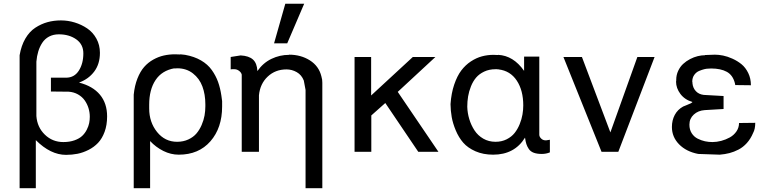

<svg xmlns="http://www.w3.org/2000/svg" viewBox="-20 -805 4079 1018"><path d="M292 -623Q262.7 -623 240.2 -611.1Q217.8 -599.1 204.1 -578.1Q190.4 -557.1 182.9 -532.2Q175.3 -507.3 172.9 -478V-189.9Q177.2 -130.4 217.8 -91.1Q258.3 -51.8 315.9 -51.8Q349.1 -51.8 375 -61Q400.9 -70.3 415.8 -84.5Q430.7 -98.6 440.2 -117.4Q449.7 -136.2 452.9 -152.8Q456.1 -169.4 456.1 -186Q456.1 -209.5 449.2 -231.7Q442.4 -253.9 429 -272.9Q415.5 -292 393.6 -304.4Q371.6 -316.9 344.2 -318.8L250 -319.8V-393.1H330.1Q374 -393.1 397.9 -430.4Q421.9 -467.8 421.9 -522Q421.9 -569.8 384.3 -596.4Q346.7 -623 292 -623ZM303.2 -696.8Q340.3 -696.8 376.2 -685.8Q412.1 -674.8 442.4 -654.3Q472.7 -633.8 491.2 -600.1Q509.8 -566.4 509.8 -524.9Q509.8 -465.8 479.5 -425.5Q449.2 -385.3 398.9 -367.2Q471.7 -348.6 509.8 -303Q547.9 -257.3 547.9 -188Q547.9 -142.1 534.7 -106.2Q521.5 -70.3 500 -47.6Q478.5 -24.9 449.5 -10.3Q420.4 4.4 391.1 10.3Q361.8 16.1 330.1 16.1Q248 16.1 169.9 -62V192.9H84V-512.2Q92.8 -563.5 114.5 -600.6Q136.2 -637.7 167.2 -658Q198.2 -678.2 231.7 -687.5Q265.1 -696.8 303.2 -696.8Z M904.8 -441.9V-442.9Q838.4 -431.2 804.7 -380.4Q771 -329.6 771 -250V-230Q771 -157.2 812.7 -105.2Q854.5 -53.2 918.9 -53.2Q952.1 -53.2 978.8 -65.7Q1005.4 -78.1 1021.7 -97.4Q1038.1 -116.7 1049.1 -142.3Q1060.1 -168 1064.5 -192.4Q1068.8 -216.8 1068.8 -241.2V-252Q1068.8 -304.2 1053.2 -346.4Q1037.6 -388.7 1002.9 -415.8Q968.3 -442.9 919.9 -442.9Q917.5 -442.9 912.4 -442.4Q907.2 -441.9 904.8 -441.9ZM936 -516.1V-517.1L961.9 -514.2Q1010.3 -505.4 1045.9 -484.6Q1081.5 -463.9 1103 -433.6Q1124.5 -403.3 1136.2 -370.6Q1147.9 -337.9 1153.8 -297.9L1157.7 -269V-240.2Q1157.7 -127 1095.7 -55.9Q1033.7 15.1 927.7 15.1Q885.7 15.1 846.2 -4.6Q806.6 -24.4 775.9 -57.1V192.9H689V-303.2Q693.8 -351.1 708.7 -388.7Q723.6 -426.3 744.4 -450Q765.1 -473.6 792.7 -489Q820.3 -504.4 848.6 -510.7Q877 -517.1 908.7 -517.1Q927.2 -517.1 936 -516.1Z M1512.7 -514.2V-515.1Q1575.2 -515.1 1623 -484.9Q1670.9 -454.6 1684.1 -399.9L1688 -382.8Q1688 -380.4 1688.5 -374.5Q1689 -368.7 1689 -366.2V192.9H1600.1V-328.1L1590.8 -377.9Q1579.1 -407.7 1553.5 -422.4Q1527.8 -437 1499 -437Q1439.9 -437 1399.4 -398.9Q1358.9 -360.8 1353 -299.8V0H1261.7V-409.2Q1259.3 -420.4 1247.8 -429.2Q1236.3 -438 1222.7 -438H1210Q1208.5 -438 1206.5 -437.5Q1204.6 -437 1203.1 -437V-502.9L1255.9 -511.2Q1299.8 -508.8 1321.3 -489.3Q1342.8 -469.7 1344.7 -428.2Q1375 -471.7 1419.2 -492.9Q1463.4 -514.2 1512.7 -514.2ZM1592.8 -785.2 1502.9 -575.2H1433.1L1492.7 -785.2Z M1859.9 0V-502.9H1947.8V-298.8L2168.9 -502.9H2288.6L2088.9 -317.9L2304.7 0H2197.8L2022.9 -258.8L1948.7 -192.9V0Z M2623.5 -437V-438Q2623 -438 2622.1 -437.5Q2621.1 -437 2620.6 -437Q2619.6 -437 2618.2 -437.5Q2616.7 -438 2615.7 -438H2607.4Q2573.7 -438 2547.4 -425.5Q2521 -413.1 2504.4 -393.6Q2487.8 -374 2477.1 -347.2Q2466.3 -320.3 2461.9 -293.7Q2457.5 -267.1 2457.5 -238.8Q2458.5 -205.1 2468.3 -173.1Q2478 -141.1 2495.8 -113.8Q2513.7 -86.4 2542.5 -69.8Q2571.3 -53.2 2607.4 -53.2Q2640.1 -53.2 2666.3 -66.4Q2692.4 -79.6 2708.5 -99.9Q2724.6 -120.1 2735.4 -146.7Q2746.1 -173.3 2750.2 -197.8Q2754.4 -222.2 2754.4 -246.1Q2754.4 -325.7 2720 -377.7Q2685.5 -429.7 2623.5 -437ZM2620.6 -513.2V-514.2Q2702.1 -510.3 2758.8 -429.2V-504.9H2839.4V-90.8Q2839.4 -80.1 2849.1 -70.6Q2858.9 -61 2871.6 -61H2876.5Q2880.9 -61 2895.5 -64V2.9Q2875.5 11.2 2852.5 11.2Q2827.1 11.2 2810.1 4.9Q2793 -1.5 2783.9 -14.9Q2774.9 -28.3 2770.8 -41.3Q2766.6 -54.2 2763.7 -75.2Q2708 15.1 2594.7 15.1Q2542 15.1 2501 -2.9Q2460 -21 2436 -48.6Q2412.1 -76.2 2396.5 -113.5Q2380.9 -150.9 2375 -184.3Q2369.1 -217.8 2368.7 -252.9Q2372.6 -310.5 2388.2 -356.4Q2403.8 -402.3 2425.8 -431.4Q2447.8 -460.4 2476.8 -479.5Q2505.9 -498.5 2535.4 -506.3Q2564.9 -514.2 2596.7 -514.2Q2612.8 -514.2 2620.6 -513.2Z M3169.4 0 2967.3 -502.9H3065.4L3216.3 -103L3359.4 -502.9H3450.7L3258.3 0Z M3718.3 -512.2V-513.2Q3726.6 -513.2 3744.6 -514.2Q3762.7 -515.1 3770.5 -515.1Q3790.5 -515.1 3813.7 -510.5Q3836.9 -505.9 3863.5 -493.9Q3890.1 -481.9 3911.6 -464.4Q3933.1 -446.8 3947.3 -417.7Q3961.4 -388.7 3961.4 -353L3878.4 -354Q3878.4 -357.9 3876.5 -363.8Q3865.7 -406.7 3833.5 -424.3Q3801.3 -441.9 3750.5 -441.9Q3737.3 -441.9 3732.4 -440.9Q3725.6 -440.9 3714.4 -438.2Q3703.1 -435.5 3687.5 -429.2Q3671.9 -422.9 3661.1 -408Q3650.4 -393.1 3650.4 -372.1Q3650.4 -369.1 3651.4 -368.2V-363.8Q3653.8 -338.4 3669.7 -321.5Q3685.5 -304.7 3711.4 -301.8L3816.4 -295.9V-227.1L3716.3 -221.2Q3681.6 -218.8 3658.4 -197.5Q3635.3 -176.3 3635.3 -144Q3635.3 -117.7 3647.5 -98.6Q3659.7 -79.6 3679.2 -69.8Q3698.7 -60.1 3718 -55.9Q3737.3 -51.8 3757.3 -51.8Q3779.8 -51.8 3804 -58.1Q3828.1 -64.5 3849.6 -76.4Q3871.1 -88.4 3884.8 -108.4Q3898.4 -128.4 3898.4 -152.8L3984.4 -153.8Q3984.4 -120.6 3973.1 -100.1Q3960 -68.8 3939.9 -46.6Q3919.9 -24.4 3895.8 -12Q3871.6 0.5 3848.1 6.6Q3824.7 12.7 3796.4 15.1L3682.1 11.2Q3618.7 -1 3580.6 -39.8Q3542.5 -78.6 3542.5 -131.8Q3542.5 -167 3557.6 -195.6Q3572.8 -224.1 3602.1 -240.2Q3606.4 -242.2 3619.6 -247.3Q3632.8 -252.4 3641.4 -256.6Q3649.9 -260.7 3651.4 -264.2Q3610.4 -276.4 3587.4 -307.1Q3564.5 -337.9 3564.5 -372.1Q3564.5 -376 3565.4 -377V-381.8Q3565.4 -407.2 3575.7 -429.2Q3585.9 -451.2 3602.1 -466.1Q3618.2 -481 3638.7 -491.7Q3659.2 -502.4 3679.4 -507.3Q3699.7 -512.2 3718.3 -512.2Z"/></svg>

Font: Perun
Style: Regular
Weight: 400
Version: Version 1.0000